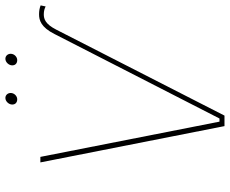

<svg xmlns="http://www.w3.org/2000/svg" viewBox="-92 -782 873 730"><g transform="rotate(-90 345.0 -416.5)"><path d="M581 -646C607 -698 634 -705 656 -705C669 -705 680 -703 690 -699L686 -680C678 -684 669 -687 656 -687C638 -687 619 -681 598 -640L271 0H231L93 -700H114L248 -19H260ZM333 -788C345 -788 357 -799 357 -813C357 -823 350 -833 338 -833C325 -833 313 -820 313 -807C313 -796 320 -788 333 -788ZM482 -788C494 -788 506 -799 506 -813C506 -823 499 -833 487 -833C474 -833 462 -820 462 -807C462 -796 469 -788 482 -788Z"/></g></svg>

Font: Fixel Display Thin
Style: Italic
Weight: 100
Italic angle: -10°
Designer: AlfaBravo + MacPaw
Foundry: Kyrylo Tkachov, Marchela Mozhyna, Serhii Makarenko, Maria Weinstein, Zakhar Kryvoshyya
Version: Version 1.210;Glyphs 3.2 (3217)